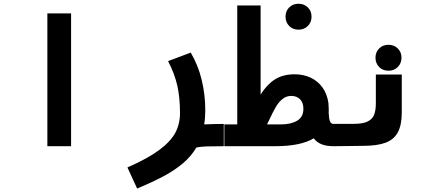

<svg xmlns="http://www.w3.org/2000/svg" viewBox="-20 -798 2440 1048"><path d="M368 -725V0H238.5V-725Z M962.5 -180.5Q962.5 -265 948 -329.8Q933.5 -394.5 897.5 -464.5L1021 -511Q1062 -441.5 1081.2 -360.8Q1100.5 -280 1100.5 -196Q1100.5 -154.5 1094.5 -119Q1148.5 -121.5 1201.5 -121.5V0Q1140 0 1107.2 1.2Q1074.5 2.5 1052 7Q1023.5 55.5 977.8 94Q932 132.5 872.2 164.2Q812.5 196 728.5 231L675.5 116Q786 67.5 848.5 21.2Q911 -25 936.8 -73Q962.5 -121 962.5 -180.5Z M1204.5 -119H1275V-768H1402.5V-282Q1437 -337 1481 -364.8Q1525 -392.5 1588.5 -392.5Q1635.5 -392.5 1674.8 -374.5Q1714 -356.5 1740 -320.8Q1766 -285 1773 -233.5V-229Q1774.5 -215.5 1774.5 -200.5L1774 -182Q1775.5 -148 1781.5 -134.8Q1787.5 -121.5 1801.5 -121.5V0Q1761 0 1734.8 -10.8Q1708.5 -21.5 1692.5 -43Q1621 0 1481 0H1204.5ZM1636 -204Q1636 -239 1617.2 -256.8Q1598.5 -274.5 1570 -274.5Q1542.5 -274.5 1521.8 -257.5Q1501 -240.5 1485.8 -214.5Q1470.5 -188.5 1449.5 -143.5L1437.5 -119H1514.5Q1568 -119 1602 -139.2Q1636 -159.5 1636 -204ZM1538.5 -707Q1538.5 -737.5 1558.5 -757.5Q1578.5 -777.5 1609.5 -777.5Q1640 -777.5 1660.2 -757.5Q1680.5 -737.5 1680.5 -707Q1680.5 -676.5 1660.2 -656.2Q1640 -636 1609.5 -636Q1578.5 -636 1558.5 -656.2Q1538.5 -676.5 1538.5 -707Z M1801 -122H1912Q1961 -122 1987 -135Q2013 -148 2022.2 -172Q2031.5 -196 2031.5 -234.5V-391H2173V-185Q2173 -115.5 2151.5 -75.8Q2130 -36 2084.5 -19Q2039 -2 1962.5 -2L1893 -1L1801 0ZM2029.5 -483Q2029.5 -513.5 2049.5 -533.5Q2069.5 -553.5 2100.5 -553.5Q2131 -553.5 2151.2 -533.5Q2171.5 -513.5 2171.5 -483Q2171.5 -452.5 2151.2 -432.2Q2131 -412 2100.5 -412Q2069.5 -412 2049.5 -432.2Q2029.5 -452.5 2029.5 -483Z"/></svg>

Font: JuliaMono ExtraBold
Style: Regular
Weight: 800
Monospace: yes
Designer: cormullion
Foundry: corm
Version: Version 0.055; ttfautohint (v1.8.4)